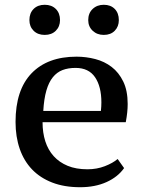

<svg xmlns="http://www.w3.org/2000/svg" viewBox="-20 -772 606 803"><path d="M499 -69Q473 -32 425.5 -10.5Q378 11 315 11Q249 11 198.5 -8.5Q148 -28 114 -63.5Q80 -99 62.5 -149.5Q45 -200 45 -262Q45 -396 112 -465.5Q179 -535 300 -535Q340 -535 378.5 -525Q417 -515 447 -492Q477 -469 495.5 -431Q514 -393 514 -337Q514 -320 512 -301Q510 -282 506 -261H158Q158 -217 169.5 -181Q181 -145 204.5 -119Q228 -93 263 -78.5Q298 -64 346 -64Q385 -64 418.5 -77Q452 -90 472 -107ZM296 -488Q265 -488 241.5 -479Q218 -470 201 -449Q184 -428 174 -393.5Q164 -359 161 -308H402Q403 -317 403.5 -326.5Q404 -336 404 -344Q404 -410 377.5 -449Q351 -488 296 -488ZM103 -688Q103 -717 120.5 -734.5Q138 -752 167 -752Q196 -752 213.5 -734.5Q231 -717 231 -688Q231 -661 213.5 -643.5Q196 -626 167 -626Q138 -626 120.5 -643.5Q103 -661 103 -688ZM349 -688Q349 -717 367.5 -734.5Q386 -752 414 -752Q443 -752 460 -734.5Q477 -717 477 -688Q477 -661 460 -643.5Q443 -626 414 -626Q386 -626 367.5 -643.5Q349 -661 349 -688Z"/></svg>

Font: PT Serif Caption
Style: Regular
Weight: 400
Designer: A.Korolkova, O.Umpeleva, V.Yefimov
Foundry: ParaType Ltd
Version: Version 1.000W OFL